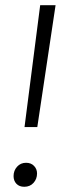

<svg xmlns="http://www.w3.org/2000/svg" viewBox="-20 -705 258 736"><path d="M74 -218 134 -685H193L123 -218ZM32 -30Q32 -51 45.5 -66Q59 -81 80 -81Q99 -81 110.5 -69Q122 -57 122 -40Q122 -19 108.5 -4Q95 11 73 11Q54 11 43 -0.5Q32 -12 32 -30Z"/></svg>

Font: Fira Sans Extra Condensed Light
Style: Italic
Weight: 300
Width: 3
Italic angle: -8°
Designer: Carrois Corporate & Edenspiekermann AG
Foundry: Carrois Corporate GbR & Edenspiekermann AG
Version: Version 4.203